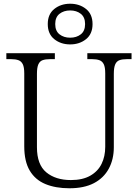

<svg xmlns="http://www.w3.org/2000/svg" viewBox="-20 -999 740 1029"><path d="M352 10Q278 10 223.5 -12.5Q169 -35 139.5 -84.5Q110 -134 110 -215V-605Q110 -639 102 -655Q94 -671 78.5 -676.5Q63 -682 40 -682H14V-714H274V-682H248Q224 -682 208.5 -676.5Q193 -671 185.5 -654Q178 -637 178 -603V-210Q178 -117 228 -75.5Q278 -34 360 -34Q423 -34 464 -57.5Q505 -81 524.5 -121Q544 -161 544 -212V-605Q544 -639 536 -655Q528 -671 512.5 -676.5Q497 -682 474 -682H448V-714H685V-682H660Q636 -682 620.5 -676.5Q605 -671 597.5 -654Q590 -637 590 -603V-210Q590 -145 563 -95Q536 -45 483.5 -17.5Q431 10 352 10ZM356 -761Q306 -761 271 -789Q236 -817 236 -870Q236 -923 271 -951Q306 -979 356 -979Q406 -979 441 -951Q476 -923 476 -870Q476 -817 441 -789Q406 -761 356 -761ZM356 -797Q390 -797 413 -815Q436 -833 436 -870Q436 -907 413 -925Q390 -943 356 -943Q322 -943 299 -925Q276 -907 276 -870Q276 -833 299 -815Q322 -797 356 -797Z"/></svg>

Font: Noto Serif Armenian Light
Style: Regular
Weight: 300
Version: Version 2.007